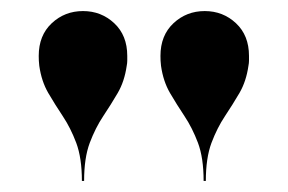

<svg xmlns="http://www.w3.org/2000/svg" viewBox="-20 -780 520 347"><path d="M429 -661Q425 -633 412.8 -612Q400.5 -591 386.5 -570Q372.5 -549 362.2 -521.8Q352 -494.5 352 -453H348Q348 -494.5 337.8 -521.8Q327.5 -549 313.5 -570Q299.5 -591 287.2 -612Q275 -633 271 -661Q270.5 -666 270.2 -670.2Q270 -674.5 270 -679Q270 -716 293.5 -738Q317 -760 350 -760Q383 -760 406.5 -738Q430 -716 430 -679Q430 -674.5 430 -670.2Q430 -666 429 -661ZM209 -661Q205 -633 192.8 -612Q180.5 -591 166.5 -570Q152.5 -549 142.2 -521.8Q132 -494.5 132 -453H128Q128 -494.5 117.8 -521.8Q107.5 -549 93.5 -570Q79.5 -591 67.2 -612Q55 -633 51 -661Q50.5 -666 50.2 -670.2Q50 -674.5 50 -679Q50 -716 73.5 -738Q97 -760 130 -760Q163 -760 186.5 -738Q210 -716 210 -679Q210 -674.5 210 -670.2Q210 -666 209 -661Z"/></svg>

Font: Bodoni* 36pt
Style: Bold
Weight: 700
Version: Version 2.3